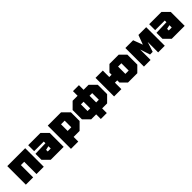

<svg xmlns="http://www.w3.org/2000/svg" viewBox="388 -2326 4093 4093"><g transform="rotate(-45 2434.0 -280.0)"><path d="M40 0V-560H580V0H360V-370H260V0Z M650 -140V-320L960 -330V-380H670V-560H1040L1180 -420V0H790ZM870 -220V-170H960V-240Z M1260 140V-560H1660L1810 -410V-150L1660 0H1480V140ZM1590 -380H1480V-180H1590Z M1870 -140V-420L2010 -560H2490L2630 -420V-140L2490 0H2010ZM2080 -380V-180H2420V-380ZM2340 140H2160V-700H2340Z M2700 0V-560H2920V-365H2990V-430L3120 -560H3400L3530 -430V-130L3400 0H3120L2990 -130V-195H2920V0ZM3210 -170H3310V-390H3210Z M3600 0V-560H3834L3914 -346L3994 -560H4228V0H4028V-315L3954 -90H3874L3800 -315V0Z M4298 -140V-320L4608 -330V-380H4318V-560H4688L4828 -420V0H4438ZM4518 -220V-170H4608V-240Z"/></g></svg>

Font: Tektur Black
Style: Regular
Weight: 900
Designer: Adam Jagosz
Foundry: Adam Jagosz
Version: Version 1.005;gftools[0.9.30]